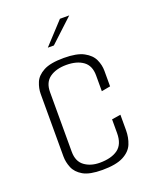

<svg xmlns="http://www.w3.org/2000/svg" viewBox="-122 -700 624 776"><g transform="rotate(-20 189.5 -312.5)"><path d="M184 4Q129 4 101.5 -12Q74 -28 64 -52.5Q54 -77 54 -101V-370Q54 -394 64 -418.5Q74 -443 103.5 -459Q133 -475 191 -475Q247 -475 276.5 -459Q306 -443 317 -419Q328 -395 328 -370V-303L290 -296V-364Q290 -406 263 -425.5Q236 -445 191 -445Q147 -445 119.5 -425.5Q92 -406 92 -364V-108Q92 -66 118.5 -46.5Q145 -27 184 -27Q234 -27 262 -47.5Q290 -68 290 -116V-175L328 -181V-115Q328 -83 317 -56Q306 -29 274.5 -12.5Q243 4 184 4ZM145 -536 231 -629H271L171 -536Z"/></g></svg>

Font: Smooch Sans Light
Style: Regular
Weight: 300
Designer: Robert E. Leuschke
Foundry: Robert E. Leuschke
Version: Version 1.010; ttfautohint (v1.8.3)